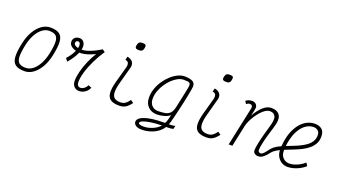

<svg xmlns="http://www.w3.org/2000/svg" viewBox="-80 -1563 4359 2481"><g transform="rotate(20 2100.0 -322.5)"><path d="M236 14Q153 14 111.5 -16.5Q70 -47 64.5 -118.5Q59 -190 86 -313Q106 -409 147.5 -480.5Q189 -552 245 -592Q301 -632 364 -632Q447 -632 488.5 -601.5Q530 -571 535.5 -500Q541 -429 514 -305Q494 -210 452.5 -138Q411 -66 355.5 -26Q300 14 236 14ZM237 -32Q288 -32 333.5 -67Q379 -102 413.5 -165.5Q448 -229 466 -313Q488 -418 486 -477.5Q484 -537 454.5 -561.5Q425 -586 363 -586Q312 -586 266.5 -551Q221 -516 186.5 -453Q152 -390 134 -305Q112 -201 114 -141Q116 -81 146 -56.5Q176 -32 237 -32Z M716 -291 685 -331Q733 -382 763 -440Q768 -451 773 -461Q744 -468 722 -482Q677 -509 677 -553Q677 -588 701 -610Q725 -632 765 -632Q800 -632 821 -606.5Q842 -581 842 -539Q842 -521 837 -500Q838 -500 840 -500Q870 -500 911.5 -512Q953 -524 1000 -546.5Q1047 -569 1093 -598L1129 -573Q1073 -489 1030.5 -401Q988 -313 964.5 -233Q941 -153 941 -92Q941 -65 954 -48.5Q967 -32 989 -32Q1016 -32 1041 -50.5Q1066 -69 1079 -99L1125 -81Q1113 -53 1092 -31.5Q1071 -10 1044.5 2Q1018 14 989 14Q945 14 918 -15Q891 -44 891 -92Q891 -150 909 -221Q927 -292 959 -367.5Q991 -443 1033 -511Q984 -486 931 -470Q878 -454 840 -454Q831 -454 822 -454Q807 -419 783 -380Q754 -335 716 -291ZM787 -505Q792 -524 792 -541Q792 -561 784 -573.5Q776 -586 759 -586Q746 -586 736.5 -577Q727 -568 727 -553Q727 -529 758 -515Q771 -508 787 -505Z M1538 14Q1463 14 1422 -12Q1381 -38 1375 -98.5Q1369 -159 1397 -262L1461 -493Q1466 -522 1458.5 -543Q1451 -564 1414 -572L1426 -618Q1476 -608 1498.5 -579.5Q1521 -551 1513 -506L1447 -262Q1424 -176 1427 -125.5Q1430 -75 1458 -53.5Q1486 -32 1538 -32Q1563 -32 1582.5 -39Q1602 -46 1620.5 -62.5Q1639 -79 1660 -108L1700 -80Q1673 -45 1648.5 -24Q1624 -3 1598 5.5Q1572 14 1538 14ZM1534 -747Q1500 -747 1489.5 -759Q1479 -771 1486 -802Q1493 -830 1506.5 -840.5Q1520 -851 1548 -851Q1583 -851 1593 -839.5Q1603 -828 1596 -796Q1590 -768 1576.5 -757.5Q1563 -747 1534 -747Z M1915 206Q1867 206 1837.5 186.5Q1808 167 1808 136Q1808 100 1852.5 74Q1897 48 1979.5 34Q2062 20 2175 20Q2190 -4 2200 -42Q2210 -80 2215 -108Q2207 -90 2176.5 -76Q2146 -62 2107.5 -54Q2069 -46 2035 -46Q1959 -46 1913 -93.5Q1867 -141 1867 -219Q1867 -280 1887.5 -340Q1908 -400 1943.5 -452.5Q1979 -505 2023.5 -545.5Q2068 -586 2116 -609Q2164 -632 2209 -632Q2272 -632 2313 -614.5Q2354 -597 2354 -545Q2354 -535 2348.5 -501.5Q2343 -468 2333.5 -420Q2324 -372 2312 -316.5Q2300 -261 2287 -206Q2274 -151 2262.5 -103.5Q2251 -56 2241.5 -23Q2232 10 2227 20Q2249 20 2268.5 19Q2288 18 2313 11L2303 56Q2278 63 2251.5 64Q2225 65 2205 65Q2180 107 2135.5 139Q2091 171 2034 188.5Q1977 206 1915 206ZM1927 160Q1989 160 2050.5 134Q2112 108 2149 65Q2062 67 1996.5 77Q1931 87 1894.5 102Q1858 117 1858 136Q1858 146 1877 153Q1896 160 1927 160ZM2035 -92Q2094 -92 2135 -100.5Q2176 -109 2201.5 -136.5Q2227 -164 2239 -219Q2271 -365 2287.5 -444.5Q2304 -524 2304 -540Q2304 -563 2294 -572.5Q2284 -582 2263.5 -584Q2243 -586 2209 -586Q2173 -586 2132.5 -565Q2092 -544 2054 -507.5Q2016 -471 1985 -424Q1954 -377 1935.5 -324.5Q1917 -272 1917 -219Q1917 -162 1949.5 -127Q1982 -92 2035 -92Z M2738 14Q2663 14 2622 -12Q2581 -38 2575 -98.5Q2569 -159 2597 -262L2661 -493Q2666 -522 2658.5 -543Q2651 -564 2614 -572L2626 -618Q2676 -608 2698.5 -579.5Q2721 -551 2713 -506L2647 -262Q2624 -176 2627 -125.5Q2630 -75 2658 -53.5Q2686 -32 2738 -32Q2763 -32 2782.5 -39Q2802 -46 2820.5 -62.5Q2839 -79 2860 -108L2900 -80Q2873 -45 2848.5 -24Q2824 -3 2798 5.5Q2772 14 2738 14ZM2734 -747Q2700 -747 2689.5 -759Q2679 -771 2686 -802Q2693 -830 2706.5 -840.5Q2720 -851 2748 -851Q2783 -851 2793 -839.5Q2803 -828 2796 -796Q2790 -768 2776.5 -757.5Q2763 -747 2734 -747Z M3566 -126Q3592 -157 3632 -181Q3660 -197 3691 -211Q3696 -286 3713 -351Q3736 -436 3777.5 -499Q3819 -562 3876 -597Q3933 -632 4001 -632Q4060 -632 4096.5 -602Q4133 -572 4133 -504Q4133 -446 4109 -403Q4085 -360 4045 -327Q4005 -294 3954.5 -269Q3904 -244 3850 -223Q3796 -202 3746 -182Q3743 -180 3740 -179Q3740 -169 3740 -159Q3740 -104 3775.5 -69.5Q3811 -35 3860 -35Q3894 -35 3930.5 -46Q3967 -57 4002.5 -77Q4038 -97 4066 -123L4092 -82Q4060 -53 4019.5 -31.5Q3979 -10 3936.5 2Q3894 14 3854 14Q3808 14 3771 -8.5Q3734 -31 3712 -71Q3691 -109 3690 -157Q3671 -148 3655 -139Q3614 -116 3590 -87Q3556 -43 3531 -21Q3506 1 3487.5 7.5Q3469 14 3452 14Q3420 14 3400.5 -2Q3381 -18 3381 -44Q3381 -72 3391.5 -126.5Q3402 -181 3420.5 -253Q3439 -325 3463 -405Q3493 -503 3473 -544.5Q3453 -586 3400 -586Q3370 -586 3338.5 -566.5Q3307 -547 3277.5 -514Q3248 -481 3222.5 -442Q3197 -403 3179 -362.5Q3161 -322 3154 -288L3093 0H3042L3156 -533Q3157 -538 3157.5 -543.5Q3158 -549 3158 -553Q3158 -568 3148 -577Q3138 -586 3121 -586Q3111 -586 3098 -580.5Q3085 -575 3075 -565L3051 -602Q3065 -616 3089.5 -624Q3114 -632 3139 -632Q3160 -632 3178 -621.5Q3196 -611 3205 -590.5Q3214 -570 3207 -540L3187 -448Q3230 -528 3286.5 -580Q3343 -632 3401 -632Q3486 -632 3519.5 -577.5Q3553 -523 3513 -401Q3489 -327 3471 -260.5Q3453 -194 3443 -143Q3433 -92 3433 -65Q3433 -50 3443.5 -41Q3454 -32 3470 -32Q3478 -32 3488 -37.5Q3498 -43 3516.5 -63Q3535 -83 3566 -126ZM3743 -233Q3781 -248 3820 -263Q3870 -282 3917 -304.5Q3964 -327 4001.5 -354.5Q4039 -382 4061 -418.5Q4083 -455 4083 -504Q4083 -546 4057.5 -566Q4032 -586 4000 -586Q3944 -586 3896.5 -554Q3849 -522 3814 -464.5Q3779 -407 3760 -329Q3748 -284 3743 -233Z"/></g></svg>

Font: Victor Mono Thin Thin
Style: Italic
Weight: 250
Italic angle: -12°
Monospace: yes
Version: Version 1.561;gftools[0.9.30]